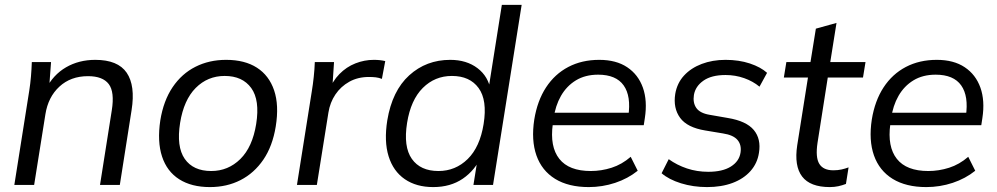

<svg xmlns="http://www.w3.org/2000/svg" viewBox="-20 -756 4078 785"><path d="M38.6 0 99.7 -385.9Q104.1 -414.2 106.6 -443.6Q109.1 -472.9 110.1 -502.3H188.7L180.5 -391.7L167 -390.7Q197 -450 249.6 -480.6Q302.3 -511.3 369.5 -511.3Q462 -511.3 498 -458.6Q533.9 -405.9 518 -305.8L469.9 0H388.9L437 -304.7Q449.1 -380 424.6 -412.3Q400.1 -444.6 339.9 -444.6Q269.2 -444.6 222.9 -401.9Q176.7 -359.3 165.6 -288.6L119.6 0Z M838.2 8.9Q763.1 8.9 712.8 -23Q662.6 -54.9 642.5 -116.1Q622.4 -177.3 635.4 -263.8Q648.4 -344.2 685.7 -399.5Q723.1 -454.8 779.2 -483Q835.2 -511.3 904.5 -511.3Q980.6 -511.3 1030.4 -479.3Q1080.1 -447.4 1100.8 -386.5Q1121.4 -325.5 1107.4 -239.1Q1094.4 -158.6 1056.8 -103.3Q1019.1 -48.1 963.3 -19.6Q907.5 8.9 838.2 8.9ZM843.6 -56.8Q912.8 -56.8 962.6 -105.8Q1012.3 -154.8 1027.4 -249.1Q1043 -346.6 1007.2 -396.1Q971.4 -445.5 898.6 -445.5Q829 -445.5 780.2 -396.5Q731.5 -347.5 716.4 -253.8Q700.8 -156.2 735.3 -106.5Q769.9 -56.8 843.6 -56.8Z M1194.1 0 1254.6 -381.3Q1259.6 -411.2 1262.8 -442.1Q1266.1 -472.9 1267.1 -502.3H1345.7L1337.6 -379.7L1322 -379.2Q1338.9 -423.9 1367.7 -453.2Q1396.4 -482.5 1433.2 -496.9Q1469.9 -511.3 1508.3 -511.3Q1521.2 -511.3 1532.7 -510.1Q1544.1 -508.8 1555.1 -506.3L1541.4 -433.5Q1529.1 -438.3 1516.7 -439.8Q1504.3 -441.3 1488 -441.3Q1443.2 -441.3 1408.3 -421.9Q1373.4 -402.5 1351.3 -369.7Q1329.3 -336.9 1322.8 -296L1275.5 0Z M1751.2 8.9Q1682.2 8.9 1635 -23.5Q1587.8 -55.9 1568.8 -117.1Q1549.8 -178.2 1563.4 -263.8Q1583.4 -384.7 1653.1 -448Q1722.8 -511.3 1820.8 -511.3Q1887.5 -511.3 1932.3 -477.3Q1977.1 -443.4 1986.6 -384.5H1976.1L2031.8 -736H2112.8L1995.8 0H1915.7L1934.8 -119.7H1949.3Q1922.7 -59.9 1872.3 -25.5Q1821.9 8.9 1751.2 8.9ZM1772.6 -56.8Q1842.2 -56.8 1892.2 -105.8Q1942.2 -154.8 1957.3 -249.1Q1972.9 -346.6 1936.8 -396.1Q1900.8 -445.5 1827.6 -445.5Q1757.9 -445.5 1708.7 -396.5Q1659.5 -347.5 1644.4 -253.8Q1628.8 -156.2 1663.8 -106.5Q1698.8 -56.8 1772.6 -56.8Z M2387.3 8.9Q2304.2 8.9 2249.6 -24.7Q2195.1 -58.4 2173.2 -120.6Q2151.4 -182.8 2164.4 -267.3Q2176.9 -344.3 2212.6 -398.8Q2248.3 -453.3 2303.7 -482.3Q2359.1 -511.3 2430 -511.3Q2499.3 -511.3 2544.4 -481.1Q2589.5 -451 2608.5 -397.6Q2627.4 -344.2 2616.5 -273.4L2612 -244H2222.7L2230.6 -295.2H2566.9L2548.9 -280.8Q2561 -362.9 2529.9 -406.8Q2498.8 -450.7 2425.5 -450.7Q2372.9 -450.7 2334.7 -427.5Q2296.6 -404.3 2273.5 -363.9Q2250.5 -323.5 2243.5 -271.9L2240.1 -248.5Q2227.5 -156.2 2266.8 -106.5Q2306 -56.8 2395.4 -56.8Q2438.6 -56.8 2480.6 -70.2Q2522.6 -83.6 2558.7 -114.9L2587.3 -57.9Q2547.3 -25.8 2495.1 -8.4Q2442.8 8.9 2387.3 8.9Z M2870.8 8.9Q2814.1 8.9 2764.2 -6.6Q2714.4 -22.2 2685 -47.7L2714.1 -105.2Q2747.5 -81.1 2788.6 -67.3Q2829.7 -53.6 2875.7 -53.6Q2933.7 -53.6 2967.8 -74.8Q3002 -96.1 3007.6 -131.5Q3012.6 -163.4 2995.4 -183.7Q2978.3 -204 2935.7 -210.5L2863.7 -222.5Q2789.7 -234.5 2760.7 -274.2Q2731.7 -314 2740.7 -371.8Q2748.2 -416.1 2776.6 -447Q2805 -477.9 2849 -494.6Q2893.1 -511.3 2946.3 -511.3Q3001.2 -511.3 3045.8 -496.5Q3090.5 -481.6 3116.2 -458.2L3085.2 -401.6Q3058.8 -423.7 3022.6 -436.5Q2986.4 -449.3 2946.3 -449.3Q2888.9 -449.3 2856 -426.2Q2823.2 -403.2 2817.1 -367.8Q2812.1 -335.8 2827 -314.5Q2841.9 -293.3 2880.9 -286.7L2955.4 -273.7Q3031.4 -261.2 3061.9 -224.5Q3092.4 -187.8 3083 -131Q3076.5 -88.3 3048.4 -56.6Q3020.3 -25 2975 -8Q2929.6 8.9 2870.8 8.9Z M3372.7 8.9Q3292.5 8.9 3259.5 -34.3Q3226.6 -77.5 3239.5 -162.1L3283.4 -439.1H3184.8L3195.1 -502.3H3293.7L3315.7 -638.8L3400.1 -662.3L3374.6 -502.3H3518.7L3508.4 -439.1H3364.4L3322.5 -172.2Q3313.5 -112.7 3329.7 -86.2Q3345.9 -59.7 3387.2 -59.7Q3405.8 -59.7 3421.1 -63.2Q3436.4 -66.7 3449.4 -71.7L3438.7 -4Q3423.4 1.9 3407.3 5.4Q3391.1 8.9 3372.7 8.9Z M3767.3 8.9Q3684.2 8.9 3629.6 -24.7Q3575.1 -58.4 3553.2 -120.6Q3531.4 -182.8 3544.4 -267.3Q3556.9 -344.3 3592.6 -398.8Q3628.3 -453.3 3683.7 -482.3Q3739.1 -511.3 3810 -511.3Q3879.3 -511.3 3924.4 -481.1Q3969.5 -451 3988.5 -397.6Q4007.4 -344.2 3996.5 -273.4L3992 -244H3602.7L3610.6 -295.2H3946.9L3928.9 -280.8Q3941 -362.9 3909.9 -406.8Q3878.8 -450.7 3805.5 -450.7Q3752.9 -450.7 3714.7 -427.5Q3676.6 -404.3 3653.5 -363.9Q3630.5 -323.5 3623.5 -271.9L3620.1 -248.5Q3607.5 -156.2 3646.8 -106.5Q3686 -56.8 3775.4 -56.8Q3818.6 -56.8 3860.6 -70.2Q3902.6 -83.6 3938.7 -114.9L3967.3 -57.9Q3927.3 -25.8 3875.1 -8.4Q3822.8 8.9 3767.3 8.9Z"/></svg>

Font: Mulish ExtraLight
Style: Italic
Weight: 200
Italic angle: -9°
Designer: Vernon Adams
Foundry: Vernon Adams
Version: Version 3.603